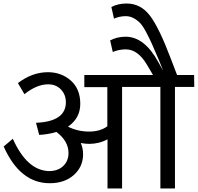

<svg xmlns="http://www.w3.org/2000/svg" viewBox="-20 -1074 1126 1093"><path d="M1085 -647 1086 -579H976V-1H893V-579H675V-1H592V-281Q544 -255 488 -255Q465 -255 440 -260Q453 -229 453 -196Q453 -125 400.5 -78Q348 -31 263 -31Q94 -31 1 -240L53 -284Q135 -101 262 -100Q311 -101 340.5 -129.5Q370 -158 370 -203Q370 -271 301 -323Q257 -309 203 -306L185 -375Q355 -382 355 -492Q355 -535 327 -564.5Q299 -594 254 -594Q190 -594 119 -538L82 -601Q163 -663 253 -663Q329 -663 383 -615.5Q437 -568 437 -483Q437 -401 367 -353Q423 -325 487 -325Q550 -325 591 -355V-578H460V-647H851L818 -703Q766 -793 696 -793Q657 -793 622 -778L607 -844Q647 -865 695 -865Q802 -865 881 -721L909 -671L885 -731Q859 -792 845.5 -822.5Q832 -853 812.5 -890Q793 -927 777.5 -943Q762 -959 741 -970.5Q720 -982 696 -982Q661 -982 629 -968L614 -1034Q651 -1054 701 -1054Q781 -1054 833.5 -985Q886 -916 952 -741L988 -647Z"/></svg>

Font: Martel Sans
Style: Regular
Weight: 400
Designer: Dan Reynolds and Mathieu Réguer
Foundry: Dan Reynolds and Mathieu Réguer
Version: Version 1.001;PS 001.001;hotconv 1.0.70;makeotf.lib2.5.58329